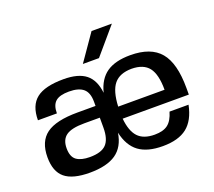

<svg xmlns="http://www.w3.org/2000/svg" viewBox="-120 -861 1145 1028"><g transform="rotate(-20 452.5 -347.0)"><path d="M490.2 -204.1Q497.1 -131.8 528.3 -98.4Q559.6 -64.9 623 -64.9Q671.9 -64.9 698.5 -85.4Q725.1 -106 738.8 -153.8H847.2Q830.1 -69.3 781.2 -30.8Q732.4 7.8 643.1 7.8Q555.7 7.8 506.8 -28.3Q458 -64.5 440.9 -142.1Q428.7 -64.5 376.5 -28.3Q324.2 7.8 227.1 7.8Q129.9 7.8 85.4 -29.1Q41 -65.9 41 -147Q41 -236.8 96.2 -277.3Q151.4 -317.9 273.9 -317.9H377V-341.8Q377 -394 350.3 -416.5Q323.7 -439 269 -439Q215.8 -439 192.4 -418.5Q168.9 -397.9 168.9 -351.1H61Q61 -435.1 109.4 -473.1Q157.7 -511.2 264.2 -511.2Q348.1 -511.2 390.9 -477.3Q433.6 -443.4 441.9 -369.1Q460.4 -442.4 509.3 -476.1Q558.1 -509.8 644 -509.8Q760.7 -509.8 814 -446.3Q867.2 -382.8 867.2 -242.2V-204.1ZM377 -251H288.1Q216.3 -251 185.1 -229Q153.8 -207 153.8 -157.2Q153.8 -108.9 179.9 -89.8Q206.1 -70.8 255.9 -70.8Q321.3 -70.8 349.1 -99.6Q377 -128.4 377 -194.8ZM625 -439H626Q557.6 -438.5 525.6 -399.4Q493.7 -360.4 489.7 -272.9H753.9Q753.9 -360.8 723.6 -399.7Q693.4 -438.5 626 -439H627ZM390.1 -552.2 494.1 -702.1H609.9L481.9 -552.2Z"/></g></svg>

Font: Fivo Sans Modern Med
Style: Regular
Weight: 450
Designer: Alexander Slobzheninov
Foundry: Alexander Slobzheninov
Version: 1.0